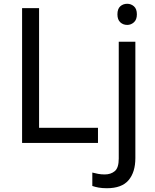

<svg xmlns="http://www.w3.org/2000/svg" viewBox="-20 -757 822 1017"><path d="M97 0V-714H187V-80H499V0ZM602 -681Q602 -710 617 -723.5Q632 -737 654 -737Q674 -737 689.5 -723.5Q705 -710 705 -681Q705 -653 689.5 -639Q674 -625 654 -625Q632 -625 617 -639Q602 -653 602 -681ZM546 240Q521 240 502 236.5Q483 233 469 228V157Q484 161 500 164Q516 167 535 167Q567 167 588 149.5Q609 132 609 83V-536H697V80Q697 155 661 197.5Q625 240 546 240Z"/></svg>

Font: Go Noto Current
Style: Regular
Weight: 400
Designer: Monotype Design Team
Foundry: Monotype Imaging Inc.
Version: Version 2.007; ttfautohint (v1.8) -l 8 -r 50 -G 200 -x 14 -D